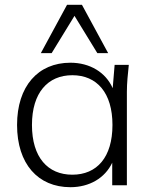

<svg xmlns="http://www.w3.org/2000/svg" viewBox="-20 -771 631 799"><path d="M273 8C352 8 417 -30 447 -94V0H508V-389C508 -425 512 -463 516 -501H457L449 -404C420 -470 354 -510 273 -510C138 -510 51 -412 51 -251C51 -89 138 8 273 8ZM281 -44C179 -44 113 -116 113 -251C113 -385 179 -458 281 -458C383 -458 448 -385 448 -251C448 -116 383 -44 281 -44ZM150 -550H195L290 -705L385 -550H430L321 -751H259Z"/></svg>

Font: Poppy and Pepper Light
Style: Regular
Weight: 300
Designer: Thy Ha
Foundry: Thy Ha
Version: Version 0.001;Glyphs 3.2 (3227)